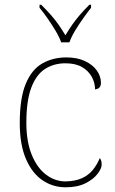

<svg xmlns="http://www.w3.org/2000/svg" viewBox="-20 -786 488 816"><path d="M259 10Q205 10 161 -19.5Q117 -49 90.5 -110Q64 -171 64 -263Q64 -369 89.5 -430Q115 -491 160 -516.5Q205 -542 262 -542Q308 -542 341 -526.5Q374 -511 391.5 -486.5Q409 -462 409 -433Q409 -425 406 -419Q403 -413 397.5 -410Q392 -407 384 -406Q384 -434 370 -459.5Q356 -485 328.5 -501Q301 -517 258 -517Q209 -517 171.5 -493Q134 -469 113 -413.5Q92 -358 92 -264Q92 -184 115 -128Q138 -72 176 -43.5Q214 -15 259 -15Q301 -16 329 -29Q357 -42 375 -64.5Q393 -87 404 -114Q409 -108 410.5 -101.5Q412 -95 412 -86Q412 -70 394.5 -47Q377 -24 343 -7Q309 10 259 10ZM240 -606Q232 -629 216 -655.5Q200 -682 182 -708Q164 -734 148 -753V-766H155Q180 -741 197.5 -721Q215 -701 229 -681Q243 -661 258 -636Q273 -661 287 -681Q301 -701 318 -721Q335 -741 360 -766H367V-753Q352 -734 333.5 -708Q315 -682 299 -655.5Q283 -629 275 -606Z"/></svg>

Font: Noto Serif Khmer Thin
Style: Regular
Weight: 250
Version: Version 2.003